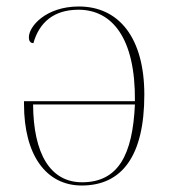

<svg xmlns="http://www.w3.org/2000/svg" viewBox="-20 -562 529 592"><path d="M232 10C356 10 425 -81 425 -270C425 -445 347 -542 223 -542C122 -542 69 -481 69 -447C69 -438 72 -429 83 -429C101 -493 146 -532 222 -532C326 -532 398 -444 396 -250H54V-241C54 -84 122 10 232 10ZM233 0C135 0 83 -88 82 -240H396C389 -85 345 0 233 0Z"/></svg>

Font: Noto Serif Display Thin
Style: Regular
Weight: 100
Designer: Monotype Design Team
Foundry: Monotype Imaging Inc.
Version: Version 2.009